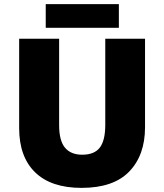

<svg xmlns="http://www.w3.org/2000/svg" viewBox="-20 -995 797 932"><path d="M684 -377Q684 -242 607.5 -162.5Q531 -83 376 -83Q228 -83 150.5 -158.5Q73 -234 73 -373V-807H267V-388Q267 -312 295.5 -278Q324 -244 379 -244Q438 -244 464.5 -278.5Q491 -313 491 -389V-807H684ZM557 -975V-860H202V-975Z"/></svg>

Font: Noto Sans Kannada UI Black
Style: Regular
Weight: 900
Designer: Jelle Bosma - Monotype Design Team
Foundry: Monotype Imaging Inc.
Version: Version 2.005; ttfautohint (v1.8.4.7-5d5b)